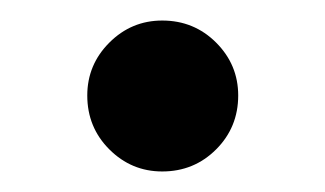

<svg xmlns="http://www.w3.org/2000/svg" viewBox="-20 -285 317 187"><path d="M138 -118Q108 -118 86.5 -139.5Q65 -161 65 -192Q65 -222 86.5 -243.5Q108 -265 138 -265Q169 -265 190.5 -243.5Q212 -222 212 -192Q212 -161 190.5 -139.5Q169 -118 138 -118Z"/></svg>

Font: El Messiri
Style: Regular
Weight: 400
Designer: Mohamed Gaber
Foundry: Kief Type Foundry
Version: Version 2.020